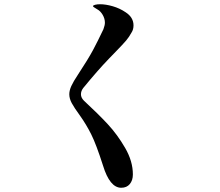

<svg xmlns="http://www.w3.org/2000/svg" viewBox="-20 -834 1040 906"><path d="M466 -53Q434 -153 410.5 -200Q387 -247 357 -289Q330 -326 318.5 -347.5Q307 -369 307 -389Q307 -407 316.5 -428Q326 -449 348 -482Q396 -555 418.5 -597Q441 -639 468 -696Q475 -715 475 -727Q475 -746 464.5 -764Q454 -782 439 -790Q435 -793 427 -797.5Q419 -802 419 -805Q419 -809 429 -811.5Q439 -814 452 -814Q479 -814 512 -804.5Q545 -795 573 -776Q610 -752 610 -714Q610 -695 601 -681Q589 -659 575 -642.5Q561 -626 525 -589L493 -556Q441 -502 373 -419Q362 -405 362 -389Q362 -373 376 -359Q443 -297 488.5 -248Q534 -199 570.5 -136Q607 -73 607 -11Q607 17 592.5 34.5Q578 52 552 52Q498 52 466 -53Z"/></svg>

Font: Shippori Mincho B1
Style: Bold
Weight: 700
Designer: FONTDASU
Foundry: FONTDASU / Google Inc. / but / Adobe
Version: Version 3.110; ttfautohint (v1.8.3)